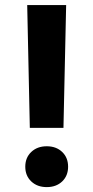

<svg xmlns="http://www.w3.org/2000/svg" viewBox="-20 -748 378 777"><path d="M100.7 -230.5 90.1 -727.5H247.7L236.8 -230.5ZM169.1 9.2Q130.9 9.2 106.6 -13.7Q82.3 -36.7 82.3 -73.3Q82.3 -110.2 106.6 -133.1Q130.9 -156.1 169.1 -156.1Q207.5 -156.1 231.6 -133.1Q255.6 -110.2 255.6 -73.3Q255.6 -36.7 231.6 -13.7Q207.5 9.2 169.1 9.2Z"/></svg>

Font: Inter Variable LoSnoCo
Style: Regular
Weight: 400
Designer: Rasmus Andersson
Foundry: rsms
Version: Version 4.000;git-a52131595; featfreeze: case,dlig,ss01,ss02